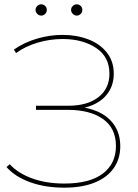

<svg xmlns="http://www.w3.org/2000/svg" viewBox="-20 -863 638 886"><path d="M10 -92 25 -105Q64 -63 129 -39.5Q194 -16 277 -16Q394 -16 454.5 -62Q515 -108 515 -189Q515 -272 455 -314Q395 -356 294 -356H146V-375H295Q383 -375 434 -414.5Q485 -454 485 -523Q485 -601 423 -642Q361 -683 269 -683Q210 -683 153 -666Q96 -649 54 -618L44 -634Q91 -667 150 -684.5Q209 -702 269 -702Q333 -702 387 -681.5Q441 -661 473 -620.5Q505 -580 505 -523Q505 -474 480.5 -437Q456 -400 410 -379.5Q364 -359 300 -359L304 -372Q371 -372 423.5 -351Q476 -330 505.5 -288.5Q535 -247 535 -188Q535 -131 505.5 -88Q476 -45 418 -21Q360 3 276 3Q189 3 119.5 -22Q50 -47 10 -92ZM308 -817Q308 -828 316 -835.5Q324 -843 334 -843Q345 -843 352.5 -835.5Q360 -828 360 -817Q360 -807 352.5 -799Q345 -791 334 -791Q324 -791 316 -799Q308 -807 308 -817ZM144 -817Q144 -828 152 -835.5Q160 -843 170 -843Q181 -843 188.5 -835.5Q196 -828 196 -817Q196 -807 188.5 -799Q181 -791 170 -791Q160 -791 152 -799Q144 -807 144 -817Z"/></svg>

Font: iiserrat Thin
Style: Regular
Weight: 100
Designer: Akira Ohta
Foundry: Akira Ohta
Version: Version 1.200;Glyphs 3.3.1 (3343)